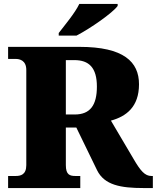

<svg xmlns="http://www.w3.org/2000/svg" viewBox="-20 -951 793 971"><path d="M277 -784V-771H367C437 -807 550 -886 575 -921V-931H381C360 -886 306 -822 277 -784ZM21 0H386V-61H362C333 -61 313 -67 313 -116V-306H366L471 -90C508 -15 590 0 706 0H753V-61H746C713 -61 691 -86 655 -148L541 -341C618 -362 683 -410 683 -525C683 -638 606 -714 382 -714H21V-653H59C79 -653 113 -646 113 -597V-116C113 -67 84 -61 59 -61H21ZM358 -372H313V-647H356C430 -647 470 -609 470 -513C470 -419 436 -372 358 -372Z"/></svg>

Font: Noto Serif Georgian Black
Style: Regular
Weight: 900
Designer: Monotype Design Team, Akaki Razmadze
Foundry: Google LLC
Version: Version 2.003